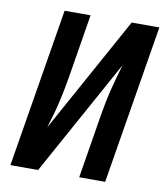

<svg xmlns="http://www.w3.org/2000/svg" viewBox="-82 -805 765 874"><g transform="rotate(10 300.0 -367.5)"><path d="M25 0 146 -735H266L218 -441Q213 -411 207 -380.5Q201 -350 194 -319.5Q187 -289 178 -258.5Q169 -228 160 -198L456 -735H584L463 0H343L391 -294Q396 -324 402 -354.5Q408 -385 415.5 -415.5Q423 -446 431.5 -476.5Q440 -507 449 -537L153 0Z"/></g></svg>

Font: Iosevka Extended Oblique
Style: Bold
Weight: 700
Width: 7
Italic angle: -9°
Monospace: yes
Designer: Belleve Invis
Foundry: Belleve Invis
Version: Version 32.5.0; ttfautohint (v1.8.4)